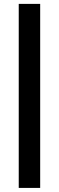

<svg xmlns="http://www.w3.org/2000/svg" viewBox="-20 -730 295 963"><path d="M181.5 212.5H74V-710.5H181.5Z"/></svg>

Font: Anek Bangla SemiBold
Style: Regular
Weight: 600
Designer: Sulekha Rajkumar (Bangla), Yesha Goshar (Latin)
Foundry: Ek Type
Version: Version 1.003